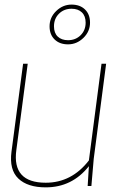

<svg xmlns="http://www.w3.org/2000/svg" viewBox="-20 -806 530 832"><path d="M80.1 -529.8H100.1L50.8 -155.8Q31.7 -14.2 178.2 -14.2Q290.5 -14.2 365.2 -110.8L419.9 -529.8H439.9L386.2 -118.2L376 0H359.9L365.2 -85.9Q292.5 5.9 178.2 5.9Q99.6 5.9 59.6 -32.2Q19.5 -70.3 29.8 -148.9ZM290 -768.1Q257.3 -768.1 235.6 -746.6Q213.9 -725.1 213.9 -691.9Q213.9 -663.1 230.2 -647.5Q246.6 -631.8 274.9 -631.8Q307.6 -631.8 329.3 -653.3Q351.1 -674.8 351.1 -708Q351.1 -736.8 334.7 -752.4Q318.4 -768.1 290 -768.1ZM290 -786.1Q326.7 -786.1 348.4 -764.9Q370.1 -743.7 370.1 -708Q370.1 -669.4 341.3 -641.6Q312.5 -613.8 274.9 -613.8Q238.3 -613.8 216.6 -635Q194.8 -656.2 194.8 -691.9Q194.8 -730.5 223.6 -758.3Q252.4 -786.1 290 -786.1Z"/></svg>

Font: Cooper Hewitt
Style: Thin Italic
Weight: 702
Designer: Village Type and Design LLC
Foundry: Cooper Hewitt Smithsonian Design Museum
Version: 1.000